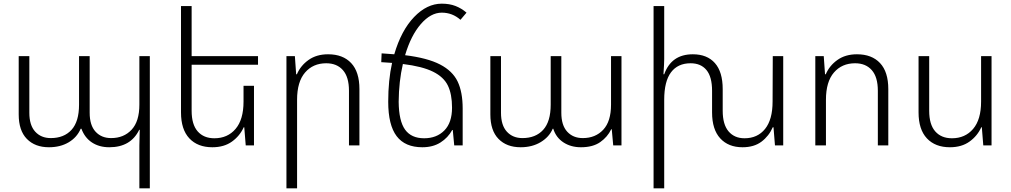

<svg xmlns="http://www.w3.org/2000/svg" viewBox="-20 -793 5515 1047"><path d="M740 1Q740 -27 742 -85H739Q693 10 576 10Q521 10 481.5 -16Q442 -42 424 -91H420Q400 -44 354.5 -17Q309 10 247 10Q171 10 126.5 -35.5Q82 -81 82 -169V-487H140V-178Q140 -110 172 -75Q204 -40 257 -40Q329 -40 370 -85Q411 -130 411 -222V-487H469V-178Q469 -110 501 -75Q533 -40 586 -40Q655 -40 697.5 -85.5Q740 -131 740 -222V-487H797V234H740Z M1025 -440V-189Q1025 -114 1058 -76.5Q1091 -39 1149 -39Q1221 -39 1264.5 -90Q1308 -141 1308 -239V-325H1365V0H1320L1312 -99H1309Q1288 -52 1245 -21Q1202 10 1138 10Q1058 10 1012.5 -38.5Q967 -87 967 -180V-760H1025V-487H1387V-440Z M1542 -487H1588L1595 -388H1599Q1619 -435 1662.5 -466Q1706 -497 1769 -497Q1850 -497 1895 -449Q1940 -401 1940 -307V0H1883V-298Q1883 -373 1850 -410.5Q1817 -448 1759 -448Q1687 -448 1643.5 -397.5Q1600 -347 1600 -249V234H1542Z M2503 -201V0H2457L2449 -84H2446Q2423 -42 2382 -16Q2341 10 2283 10Q2189 10 2143 -50.5Q2097 -111 2097 -238Q2097 -356 2118 -450L2059 -454L2061 -502L2130 -497Q2168 -627 2238 -700Q2308 -773 2389 -773Q2431 -773 2463.5 -760.5Q2496 -748 2524 -724L2491 -685Q2447 -724 2389 -724Q2329 -724 2275 -662Q2221 -600 2189 -492Q2311 -477 2379.5 -441.5Q2448 -406 2475.5 -348.5Q2503 -291 2503 -201ZM2445 -206Q2445 -279 2422.5 -326Q2400 -373 2341.5 -402Q2283 -431 2177 -444Q2155 -350 2154 -238Q2155 -133 2189 -86Q2223 -39 2293 -39Q2361 -39 2403 -81.5Q2445 -124 2445 -206Z M2654 -169V-487H2712V-178Q2712 -110 2744 -75Q2776 -40 2829 -40Q2901 -40 2942 -85Q2983 -130 2983 -222V-487H3041V-178Q3041 -110 3073 -75Q3105 -40 3158 -40Q3227 -40 3269.5 -85.5Q3312 -131 3312 -222V-487H3369V0H3324L3316 -88H3313Q3293 -46 3253 -18Q3213 10 3148 10Q3093 10 3052.5 -16.5Q3012 -43 2997 -91H2994Q2975 -46 2928.5 -18Q2882 10 2819 10Q2743 10 2698.5 -35.5Q2654 -81 2654 -169Z M4251 -487V0H4206L4198 -99H4194Q4173 -51 4132.5 -20.5Q4092 10 4029 10Q3952 10 3907.5 -38.5Q3863 -87 3863 -180V-298Q3863 -374 3832.5 -411Q3802 -448 3746 -448Q3676 -448 3639 -398.5Q3602 -349 3602 -249V234H3544V-760H3602V-471Q3602 -448 3598 -388H3602Q3641 -497 3758 -497Q3836 -497 3878.5 -449Q3921 -401 3921 -307V-189Q3921 -114 3953 -76.5Q3985 -39 4040 -39Q4111 -39 4152 -90Q4193 -141 4193 -239L4194 -487Z M4426 -487H4472L4479 -388H4483Q4503 -435 4546.5 -466Q4590 -497 4653 -497Q4734 -497 4779 -449Q4824 -401 4824 -307V0H4767V-298Q4767 -373 4734 -410.5Q4701 -448 4643 -448Q4571 -448 4527.5 -397.5Q4484 -347 4484 -249V0H4426Z M5387 0H5342L5334 -99H5331Q5310 -52 5267 -21Q5224 10 5160 10Q5080 10 5034.5 -38.5Q4989 -87 4989 -180V-487H5047V-189Q5047 -114 5080 -76.5Q5113 -39 5171 -39Q5243 -39 5286.5 -90Q5330 -141 5330 -239V-487H5387Z"/></svg>

Font: Noto Sans Armenian Light
Style: Regular
Weight: 300
Designer: Monotype Design team
Foundry: Monotype Imaging Inc.
Version: Version 1.000